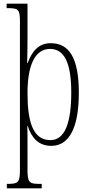

<svg xmlns="http://www.w3.org/2000/svg" viewBox="-20 -780 493 1040"><path d="M17 240H206V216H194C139 216 129 209 129 141V18C129 -32 129 -77 128 -98H130C151 -33 189 10 258 10C350 10 407 -79 407 -278C407 -467 354 -546 255 -546C188 -546 153 -501 130 -439H127C128 -474 129 -524 129 -568V-760H16V-736H19C81 -736 88 -729 88 -662V140C88 209 78 216 22 216H17ZM253 -21C158 -21 129 -122 129 -275C129 -426 169 -515 251 -515C329 -515 366 -438 366 -279C366 -121 334 -21 253 -21Z"/></svg>

Font: Noto Serif Sinhala ExtraCondensed ExtraLight
Style: Regular
Weight: 200
Width: 2
Designer: Jelle Bosma - Monotype Design Team
Foundry: Monotype Imaging Inc.
Version: Version 2.007